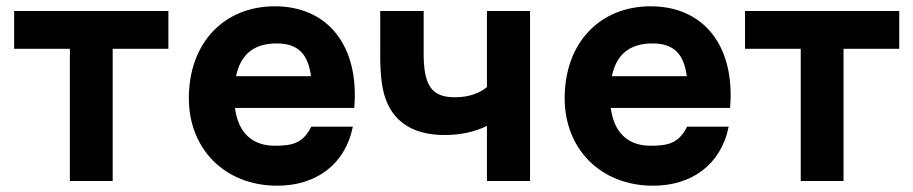

<svg xmlns="http://www.w3.org/2000/svg" viewBox="-20 -575 2902 610"><path d="M202 0H338V-420H515V-540H25V-420H202Z M861 15C982.5 15 1076.5 -51 1101 -172.5H969C942 -118.5 906.5 -112 853 -112C779.5 -112 736.5 -155 726.5 -232H1105.5C1122 -428 1023 -555 853 -555C693 -555 580 -440 580 -263C580 -101 695 15 861 15ZM730 -333C744 -401.5 786 -437 859 -437C924.5 -437 958.5 -406 968 -333Z M1527 -175V0H1664V-540H1527V-298C1504 -280 1472 -266 1426 -266C1372 -266 1345 -285 1333 -332C1326 -360 1326 -392 1326 -405V-540H1188V-405C1188 -385 1188 -335 1196 -294C1215 -198 1281 -146 1393 -146C1442 -146 1489 -156 1527 -175Z M2055 15C2176.5 15 2270.5 -51 2295 -172.5H2163C2136 -118.5 2100.5 -112 2047 -112C1973.5 -112 1930.5 -155 1920.5 -232H2299.5C2316 -428 2217 -555 2047 -555C1887 -555 1774 -440 1774 -263C1774 -101 1889 15 2055 15ZM1924 -333C1938 -401.5 1980 -437 2053 -437C2118.5 -437 2152.5 -406 2162 -333Z M2524 0H2660V-420H2837V-540H2347V-420H2524Z"/></svg>

Font: Eudonet ExtraBold
Style: Regular
Weight: 800
Designer: Mikhail Sharanda
Foundry: Mikhail Sharanda
Version: Version 4.503;Glyphs 3.1.2 (3151)